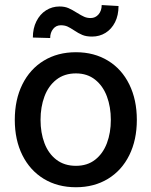

<svg xmlns="http://www.w3.org/2000/svg" viewBox="-20 -749 614 779"><path d="M40 -262.7Q40 -344.7 70.8 -406.7Q101.6 -468.8 157.7 -502.9Q213.9 -537.1 288.1 -537.1Q361.8 -537.1 418 -502.9Q474.1 -468.8 504.6 -406.5Q535.2 -344.2 535.2 -262.7Q535.2 -181.2 504.6 -119.4Q474.1 -57.6 418 -23.4Q361.8 10.7 288.1 10.7Q213.9 10.7 157.7 -23.4Q101.6 -57.6 70.8 -119.4Q40 -181.2 40 -262.7ZM429.7 -262.7Q429.7 -314.9 413.8 -357.7Q397.9 -400.4 366 -425.8Q334 -451.2 288.1 -451.2Q241.2 -451.2 208.7 -425.8Q176.3 -400.4 160.4 -357.7Q144.5 -314.9 144.5 -262.7Q144.5 -210.4 160.4 -168.2Q176.3 -126 208.7 -101.1Q241.2 -76.2 288.1 -76.2Q334.5 -76.2 366.2 -101.1Q397.9 -126 413.8 -168.2Q429.7 -210.4 429.7 -262.7ZM221.7 -722.7Q242.2 -722.7 257.6 -716.1Q272.9 -709.5 292 -697.3Q310.1 -686 321.8 -680.9Q333.5 -675.8 347.7 -675.8Q367.2 -675.8 379.9 -690.7Q392.6 -705.6 392.6 -728.5L460.9 -724.6Q460.9 -687 446.8 -658.9Q432.6 -630.9 408.2 -615.7Q383.8 -600.6 353.5 -600.6Q330.1 -600.6 314.2 -607.2Q298.3 -613.8 280.3 -626Q265.1 -636.2 253.7 -641.4Q242.2 -646.5 226.6 -646.5Q207.5 -646.5 195.6 -631.6Q183.6 -616.7 183.6 -594.7L113.3 -596.7Q113.3 -633.8 127.7 -662.6Q142.1 -691.4 166.7 -707Q191.4 -722.7 221.7 -722.7Z"/></svg>

Font: Pretendard Medium
Style: Regular
Weight: 500
Designer: Base glyphs from Inter by Rasmus Andersson; Hangeul glyphs from Noto Sans CJK(Source Han Sans) by Jang Soo-young and Kan
Foundry: Kil Hyung-jin
Version: Version 1.309